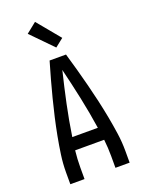

<svg xmlns="http://www.w3.org/2000/svg" viewBox="-178 -1063 857 1144"><g transform="rotate(-20 250.0 -490.5)"><path d="M62 0V-74Q62 -130 70 -186Q78 -242 88.5 -297.5Q99 -353 111.5 -408Q124 -463 138 -517.5Q152 -572 167 -626.5Q182 -681 198 -735H302Q318 -681 333 -626.5Q348 -572 362 -517.5Q376 -463 388.5 -408Q401 -353 411.5 -297.5Q422 -242 430 -186Q438 -130 438 -74V0H348V-74Q348 -100 346.5 -127Q345 -154 342 -180H158Q155 -154 153.5 -127Q152 -100 152 -74V0ZM331 -260Q316 -360 295 -459Q274 -558 250 -656Q226 -558 205 -459Q184 -360 169 -260ZM262 -794 130 -929 195 -981 315 -836Z"/></g></svg>

Font: Iosevka Term Curly Medium
Style: Regular
Weight: 500
Designer: Belleve Invis
Foundry: Belleve Invis
Version: Version 32.3.0